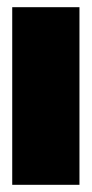

<svg xmlns="http://www.w3.org/2000/svg" viewBox="-20 -514 255 534"><path d="M14 0H201V-494H14Z"/></svg>

Font: Blinker Headline
Style: Regular
Weight: 900
Width: 4
Designer: Juergen Huber
Foundry: supertype
Version: Version 1.015;PS 1.15;hotconv 1.0.88;makeotf.lib2.5.647800